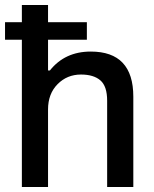

<svg xmlns="http://www.w3.org/2000/svg" viewBox="-20 -743 613 763"><path d="M66.9 0V-585H0V-654.8H66.9V-723.1H170.9V-654.8H325.2V-585H170.9V-462.9H178.2Q237.8 -538.1 340.8 -538.1Q509.8 -538.1 509.8 -358.9V0H405.8V-342.8Q405.8 -400.4 378.9 -423.6Q352.1 -446.8 301.8 -446.8Q246.6 -446.8 208.7 -408.4Q170.9 -370.1 170.9 -308.1V0Z"/></svg>

Font: Archivo Medium
Style: Regular
Weight: 500
Designer: Hector Gatti
Foundry: Omnibus-Type
Version: Version 2.001